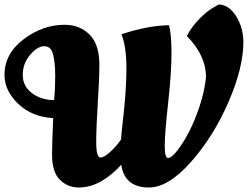

<svg xmlns="http://www.w3.org/2000/svg" viewBox="-30 -820 1100 852"><path d="M884 -477Q884 -575 799 -660Q821 -703 856.5 -738Q892 -773 916 -786L940 -800Q985 -800 1017.5 -748.5Q1050 -697 1050 -633Q1050 -520 984 -367.5Q918 -215 817.5 -101.5Q717 12 631 12Q523 12 508 -89Q466 -42 418 -15Q370 12 320 12Q270 12 235.5 -22.5Q201 -57 201 -133Q201 -186 206 -296Q112 -301 51 -359Q-10 -417 -10 -488Q-10 -582 75 -646Q160 -710 256 -710Q324 -710 367.5 -666.5Q411 -623 411 -532Q411 -475 404 -365Q397 -255 397 -188Q397 -121 416 -121Q431 -121 458.5 -145.5Q486 -170 507 -201Q509 -230 516 -291Q531 -422 531 -517Q531 -612 509 -668Q627 -707 720 -708Q731 -669 731 -583.5Q731 -498 716 -362Q701 -226 701 -172.5Q701 -119 716 -119Q731 -119 756.5 -151.5Q782 -184 808 -233.5Q834 -283 856 -349.5Q878 -416 884 -477ZM210 -376Q215 -426 215 -482.5Q215 -539 206 -577Q197 -615 166.5 -615Q136 -615 103.5 -576.5Q71 -538 71 -487.5Q71 -437 112 -406.5Q153 -376 210 -376Z"/></svg>

Font: Oleo Script Swash Caps
Style: Bold
Weight: 700
Designer: Soytutype
Foundry: Soytutype
Version: Version 1.002